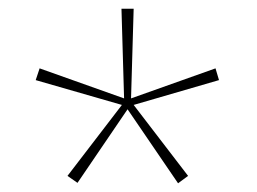

<svg xmlns="http://www.w3.org/2000/svg" viewBox="-20 -778 591 441"><path d="M287 -758 281 -552 475 -621 483 -594 287 -537 412 -374 389 -357 273 -527 158 -358 135 -374 260 -537 62 -594 71 -621 265 -552 259 -758Z"/></svg>

Font: Noto Sans Thai Thin
Style: Regular
Weight: 250
Designer: Monotype Design Team
Foundry: Monotype Imaging Inc.
Version: Version 2.001